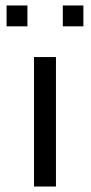

<svg xmlns="http://www.w3.org/2000/svg" viewBox="-20 -680 330 700"><path d="M104 0V-472H184V0ZM4 -584V-660H80V-584ZM209 -584V-660H284V-584Z"/></svg>

Font: Coval
Style: Light
Weight: 300
Foundry: Context Ltd
Version: Version 001.000